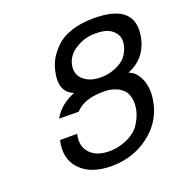

<svg xmlns="http://www.w3.org/2000/svg" viewBox="-132 -847 941 979"><g transform="rotate(-20 339.0 -358.0)"><path d="M296 -544Q285 -495 318 -464Q352 -432 412 -432Q470 -432 518 -460Q564 -487 578 -544Q587 -583 568 -610Q551 -634 522 -644Q498 -652 462 -652Q403 -652 355 -622Q306 -592 296 -544ZM205 -544Q213 -578 228 -604Q244 -632 274 -662Q304 -692 357 -710Q410 -728 480 -728Q714 -728 672 -544Q648 -444 552 -406Q591 -395 613 -343Q636 -288 618 -211Q596 -114 510 -51Q424 12 310 12Q198 12 141 -48Q85 -107 107 -203H200Q185 -141 220 -102Q254 -63 328 -63Q341 -63 369 -67Q387 -70 415 -81Q438 -90 461 -107Q481 -121 498 -149Q517 -181 524 -211Q532 -246 526 -277Q520 -304 506 -320Q491 -336 471 -345Q450 -354 432 -357Q420 -359 397 -359Q293 -359 246 -306L140 -307Q177 -373 257 -404Q179 -434 205 -544Z"/></g></svg>

Font: Miedinger
Style: Italic
Weight: 400
Italic angle: -13°
Version: Version 001.000